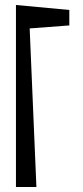

<svg xmlns="http://www.w3.org/2000/svg" viewBox="-20 -730 332 770"><path d="M44 -710 258 -690V-628L99 -616L126 20H44Z"/></svg>

Font: Bahianita
Style: Regular
Weight: 400
Designer: Pablo Cosgaya & Dani Raskovsky
Foundry: Pablo Cosgaya & Dani Raskovsky
Version: Version 1.008